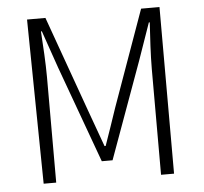

<svg xmlns="http://www.w3.org/2000/svg" viewBox="-53 -782 907 853"><g transform="rotate(-5 401.0 -355.5)"><path d="M108 10H164V-461C164 -522 159 -603 155 -665H159L217 -498L374 -67H422L578 -497L636 -663H640C636 -600 631 -518 631 -456V16H689V-727H607L454 -299C435 -244 417 -188 397 -133H392L333 -296L180 -723H98Z"/></g></svg>

Font: GenEiGothic-pro-Light
Style: Regular
Weight: 300
Designer: Ryoko NISHIZUKA (kana & ideographs); Paul D. Hunt (Latin, Greek & Cyrillic); Wenlong ZHANG (bopomofo); Sandoll Communica
Foundry: Adobe Systems Incorporated; o_tamon
Version: Version 1.000.140830